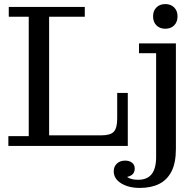

<svg xmlns="http://www.w3.org/2000/svg" viewBox="-20 -716 950 942"><path d="M21 0V-48H121V-634H23V-682H396V-634H221V0ZM221 0V-52H607V0ZM478 -52Q522 -52 538.5 -70Q555 -88 555 -134V-260H607V-52ZM746 53V-455H662V-503H843V14ZM594 72Q614 72 627.5 82Q641 92 641 111Q641 133 625 143.5Q609 154 583 154L591 134Q596 150 613.5 158Q631 166 658 166L666 206Q611 206 574.5 183.5Q538 161 538 124Q538 101 553.5 86.5Q569 72 594 72ZM658 166Q702 166 724 138.5Q746 111 746 53L843 14Q843 83 821.5 125Q800 167 760.5 186.5Q721 206 666 206ZM791 -575Q764 -575 747.5 -591.5Q731 -608 731 -636Q731 -663 747.5 -679.5Q764 -696 791 -696Q818 -696 834.5 -679.5Q851 -663 851 -636Q851 -608 834.5 -591.5Q818 -575 791 -575Z"/></svg>

Font: Montagu Slab
Style: Bold
Weight: 700
Designer: Florian Karsten
Foundry: Florian Karsten
Version: Version 1.000